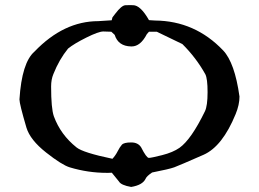

<svg xmlns="http://www.w3.org/2000/svg" viewBox="-20 -595 1014 752"><path d="M431.6 -541.5Q456.1 -573.7 470.9 -574.5Q485.8 -575.2 501 -574.7Q530.3 -574.7 563.5 -516.1Q585.9 -514.6 587.4 -514.6Q743.7 -513.2 854 -397.5Q899.4 -349.6 918 -216.8Q918 -184.6 902.8 -147.9Q851.1 -21.5 777.3 11.2Q681.6 53.2 662.4 60.3Q643.1 67.4 575.7 80.6Q554.2 95.2 550.3 105Q538.6 129.9 493.7 137.2Q454.1 130.4 445.8 115.7Q442.9 111.3 418 81.5Q408.7 82 403.8 82H398.4Q324.7 82 253.4 60.5Q222.7 51.3 160.4 2.2Q98.1 -46.9 83.5 -95.2Q56.2 -188 56.2 -205.6Q65.4 -350.1 115.2 -393.1Q229.5 -512.2 365.2 -512.2L417.5 -515.6L420.4 -526.9Q420.9 -528.3 431.6 -541.5ZM495.6 -413.1Q494.6 -413.1 493.7 -413.1Q442.9 -414.1 429.2 -458.5L416 -470.7Q402.8 -471.7 384.5 -471.7Q366.2 -471.7 318.1 -447.8Q270 -423.8 246.6 -404.8Q211.9 -362.3 189 -304.7Q180.2 -283.7 180.2 -256.3Q180.2 -169.9 190.9 -139.6Q217.3 -67.4 279.8 -17.6Q305.2 2.9 420.4 26.9Q432.6 13.7 440.9 -2.7Q449.2 -19 457.3 -28.1Q465.3 -37.1 493.2 -37.1Q493.7 -37.1 494.1 -37.1Q520.5 -37.1 532.7 -18.1Q553.7 23.4 563 23.4Q572.3 23.4 614.7 12.7Q657.2 2 683.1 -16.1Q729 -48.8 782.7 -159.2Q793 -180.7 793 -233.9Q793 -287.1 784.2 -304.2Q748 -369.1 694.3 -422.4L594.2 -470.7H563.5L555.2 -461.4Q530.3 -413.1 495.6 -413.1Z"/></svg>

Font: Panteley
Style: Regular
Weight: 500
Designer: Kalashnikov Yuriy
Foundry: Øêîëà ïàâà èìåíè ñâÿòîãî àâíîàïîñòîëüíîãî Âëàäèìèà
Version: Version 1.80 April 12, 2018